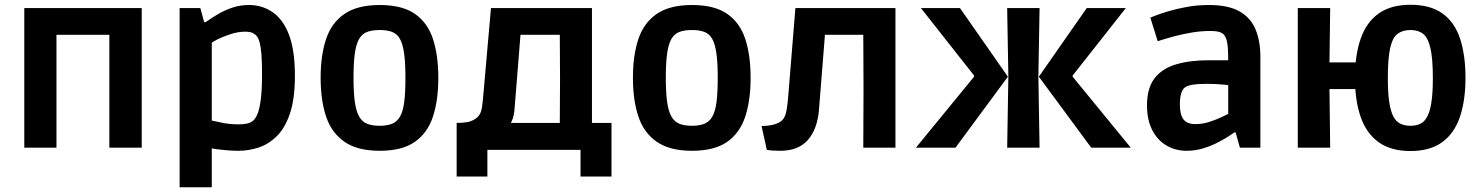

<svg xmlns="http://www.w3.org/2000/svg" viewBox="-20 -620 6226 806"><path d="M82 0V-586H217V0ZM439 0V-586H575V0ZM140 -474V-586H518V-474H329Z M734 166V-586H821L837 -527H843Q864 -542 891.5 -558.5Q919 -575 952.5 -587Q986 -599 1025 -599Q1081 -599 1125 -568.5Q1169 -538 1193.5 -473Q1218 -408 1218 -303Q1218 -206 1197.5 -144.5Q1177 -83 1142 -48.5Q1107 -14 1065 -0.5Q1023 13 981 13Q959 13 934 11Q909 9 891 6.5Q873 4 869 3V166ZM982 -98Q1002 -98 1016 -101Q1030 -104 1041 -112Q1052 -121 1060.5 -140.5Q1069 -160 1074.5 -200.5Q1080 -241 1080 -311Q1080 -361 1077.5 -392Q1075 -423 1070 -441.5Q1065 -460 1058 -468Q1052 -476 1041 -481.5Q1030 -487 1008 -487Q980 -487 949 -477Q918 -467 895.5 -456Q873 -445 869 -440V-114Q875 -113 908.5 -105.5Q942 -98 982 -98Z M1574 13Q1481 13 1426.5 -24.5Q1372 -62 1349 -130.5Q1326 -199 1326 -294Q1326 -388 1349 -456.5Q1372 -525 1426.5 -562Q1481 -599 1574 -599Q1668 -599 1721.5 -562Q1775 -525 1797.5 -456.5Q1820 -388 1820 -293Q1820 -199 1797.5 -130.5Q1775 -62 1721.5 -24.5Q1668 13 1574 13ZM1574 -92Q1605 -92 1626 -100.5Q1647 -109 1659.5 -131Q1672 -153 1677 -192.5Q1682 -232 1682 -294Q1682 -356 1676.5 -395.5Q1671 -435 1659 -456.5Q1647 -478 1626 -486Q1605 -494 1574 -494Q1542 -494 1521 -486Q1500 -478 1487.5 -456.5Q1475 -435 1469.5 -395.5Q1464 -356 1464 -294Q1464 -232 1469.5 -192.5Q1475 -153 1487.5 -131Q1500 -109 1521 -100.5Q1542 -92 1574 -92Z M1897 121V-104Q1921 -104 1939.5 -107Q1958 -110 1972 -119Q1986 -127 1993.5 -139.5Q2001 -152 2004 -174.5Q2007 -197 2010 -233L2041 -586H2465V-104H2547V121H2417V9H2026V121ZM2141 -175Q2140 -154 2136.5 -137Q2133 -120 2125 -104H2330L2331 -289L2330 -474H2165Z M2885 13Q2792 13 2737.5 -24.5Q2683 -62 2660 -130.5Q2637 -199 2637 -294Q2637 -388 2660 -456.5Q2683 -525 2737.5 -562Q2792 -599 2885 -599Q2979 -599 3032.5 -562Q3086 -525 3108.5 -456.5Q3131 -388 3131 -293Q3131 -199 3108.5 -130.5Q3086 -62 3032.5 -24.5Q2979 13 2885 13ZM2885 -92Q2916 -92 2937 -100.5Q2958 -109 2970.5 -131Q2983 -153 2988 -192.5Q2993 -232 2993 -294Q2993 -356 2987.5 -395.5Q2982 -435 2970 -456.5Q2958 -478 2937 -486Q2916 -494 2885 -494Q2853 -494 2832 -486Q2811 -478 2798.5 -456.5Q2786 -435 2780.5 -395.5Q2775 -356 2775 -294Q2775 -232 2780.5 -192.5Q2786 -153 2798.5 -131Q2811 -109 2832 -100.5Q2853 -92 2885 -92Z M3199 9 3177 -91Q3195 -91 3214 -94Q3233 -97 3249 -105Q3263 -112 3270.5 -124Q3278 -136 3282 -158Q3286 -180 3289 -217L3319 -586H3739V0H3604L3605 -247L3604 -474H3443L3418 -159Q3411 -77 3371 -32Q3331 13 3256 13Q3237 13 3222.5 12Q3208 11 3199 9Z M3825 0 4069 -298V-303L3846 -586H4010L4211 -298L3991 0ZM4208 0 4213 -298 4208 -586H4344L4339 -298L4344 0ZM4561 0 4341 -298 4542 -586H4706L4483 -303V-298L4727 0Z M4962 13Q4915 13 4877 -9Q4839 -31 4817 -74Q4795 -117 4795 -177Q4795 -250 4826.5 -291Q4858 -332 4916 -349.5Q4974 -367 5052 -367H5136Q5136 -412 5132.5 -435.5Q5129 -459 5121 -470Q5116 -479 5102.5 -484.5Q5089 -490 5059 -490Q5022 -490 4983.5 -483.5Q4945 -477 4913 -468.5Q4881 -460 4860.5 -453.5Q4840 -447 4840 -447L4809 -546Q4809 -546 4829 -554Q4849 -562 4884 -572.5Q4919 -583 4962.5 -591Q5006 -599 5055 -599Q5136 -599 5183 -572.5Q5230 -546 5250.5 -497Q5271 -448 5271 -381V0H5185L5167 -64H5161Q5159 -62 5141 -50Q5123 -38 5095.5 -23.5Q5068 -9 5033.5 2Q4999 13 4962 13ZM4998 -99Q5029 -99 5059 -109Q5089 -119 5110.5 -129.5Q5132 -140 5136 -142V-263Q5132 -263 5107.5 -265.5Q5083 -268 5044 -268Q4971 -268 4953 -252Q4944 -245 4938.5 -227.5Q4933 -210 4933 -181Q4933 -138 4948.5 -118.5Q4964 -99 4998 -99Z M5428 0V-586H5564L5561 -358H5740V-246H5561L5564 0ZM5901 14Q5819 14 5767.5 -23Q5716 -60 5692 -129Q5668 -198 5668 -293Q5668 -390 5692.5 -459Q5717 -528 5768.5 -564Q5820 -600 5901 -600Q5985 -600 6036 -563Q6087 -526 6109.5 -457Q6132 -388 6132 -293Q6132 -198 6108.5 -129Q6085 -60 6034 -23Q5983 14 5901 14ZM5901 -92Q5925 -92 5942.5 -100.5Q5960 -109 5971.5 -130.5Q5983 -152 5989 -191Q5995 -230 5995 -292Q5995 -375 5984.5 -419Q5974 -463 5953.5 -478.5Q5933 -494 5901 -494Q5869 -494 5847.5 -478.5Q5826 -463 5816 -419Q5806 -375 5806 -292Q5806 -230 5812 -191Q5818 -152 5829.5 -130.5Q5841 -109 5859 -100.5Q5877 -92 5901 -92Z"/></svg>

Font: Ruda ExtraBold
Style: Regular
Weight: 800
Designer: Mariela Monsalve and Angelina Sanchez
Foundry: Mariela Monsalve and Angelina Sanchez
Version: Version 2.000